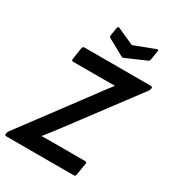

<svg xmlns="http://www.w3.org/2000/svg" viewBox="-213 -968 986 1084"><g transform="rotate(30 280.0 -426.0)"><path d="M-2.8 0Q-12.9 0 -11.9 -10.5L-10.9 -15Q-10.5 -19.4 -9.2 -22.9Q-7.9 -26.4 -5.1 -30.4L313.2 -456.7Q330.9 -481.4 349.1 -505.5Q367.4 -529.7 385.1 -552.3V-553.7Q358.8 -553.3 332.8 -553.3Q306.9 -553.3 280.2 -553.3H114.1Q109.1 -553.3 106 -556.3Q103 -559.4 104 -564.4L116.3 -643.9Q119.6 -655 129.1 -655H562.7Q572.8 -655 572.1 -644.5L570.7 -639.3Q570.4 -635.6 568.7 -632.3Q567 -628.9 564.7 -625.2L246.7 -200.9Q228.1 -176.1 208.9 -151.4Q189.7 -126.7 170.4 -102.7V-101Q198 -101.7 224.6 -101.7Q251.2 -101.7 278.8 -101.7H452.6Q465.4 -101.7 463 -90.6L450.1 -11.1Q448.1 0 437.3 0ZM485.5 -850.7Q491.6 -853.4 495.3 -851.5Q499 -849.7 497.7 -843.6L487.9 -784.6Q485.5 -773.9 478.5 -770.9L351.8 -715.6Q344.4 -711.9 335.9 -715.6L230.8 -773.7Q221.3 -778.8 223 -788.6L231.5 -841.2Q233.9 -854.4 245.7 -849.3L353.6 -800.5Z"/></g></svg>

Font: Sofia Sans Semi Condensed
Style: Italic
Weight: 400
Italic angle: -9°
Designer: Botio Nikoltchev, Ani Petrova
Foundry: lettersoup
Version: Version 4.101